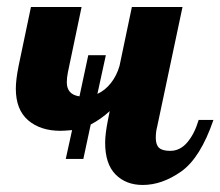

<svg xmlns="http://www.w3.org/2000/svg" viewBox="-20 -520 627 546"><path d="M587 -179H545C537 -152.3 526.2 -131 512.5 -115C498.8 -99 482.7 -91 464 -91C449.3 -91 438.8 -93.8 432.5 -99.5C426.2 -105.2 423 -114.7 423 -128C423 -139.3 424.3 -150 427 -160L499 -500H355L320 -333C314.7 -314.3 306.5 -298 295.5 -284C284.5 -270 271.7 -259.7 257 -253L281 -363H231L206 -246C182 -249.3 170 -262.7 170 -286C170 -294.7 171 -304 173 -314L212 -500H68L33 -333C27.7 -306.3 25 -284.7 25 -268C25 -228 36.7 -198 60 -178C83.3 -158 114 -148 152 -148C158 -148 169 -148.7 185 -150L167 -68H217L238 -166C257.3 -176 275.3 -188.7 292 -204L287 -179C281.7 -152.3 279 -130.7 279 -114C279 -74 288.8 -44 308.5 -24C328.2 -4 354 6 386 6C422.7 6 459.2 -6.8 495.5 -32.5C531.8 -58.2 562.3 -107 587 -179Z"/></svg>

Font: DonutKreme
Style: Regular
Weight: 400
Designer: Impallari Type
Foundry: Impallari Type
Version: Version 2.100